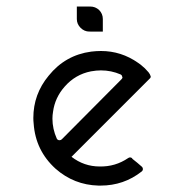

<svg xmlns="http://www.w3.org/2000/svg" viewBox="-20 -579 601 599"><path d="M447.3 -347.7Q449.2 -343.8 450.2 -340.8Q450.2 -339.8 450.2 -339.8Q450.2 -335.9 447.3 -334Q366.2 -252.9 203.1 -89.8Q242.2 -59.6 291 -59.6Q339.8 -58.6 379.9 -85.9Q382.8 -87.9 385.7 -87.9Q388.7 -87.9 391.6 -85.9Q392.6 -85 392.6 -84Q393.6 -84 393.6 -83Q402.3 -76.2 408.2 -71.3Q415 -65.4 422.9 -58.6Q425.8 -55.7 425.8 -51.8Q425.8 -46.9 421.9 -43.9Q366.2 0 293.9 0Q290 0 287.1 0Q210.9 -2 153.3 -52.7Q90.8 -109.4 85 -193.4Q84 -202.1 84 -210.9Q84 -285.2 131.8 -342.8Q183.6 -407.2 264.6 -418Q280.3 -419.9 294.9 -419.9Q358.4 -419.9 411.1 -382.8Q411.1 -382.8 418 -377.9Q424.8 -372.1 431.6 -366.2Q438.5 -359.4 443.4 -353.5Q447.3 -347.7 447.3 -347.7ZM157.2 -146.5Q159.2 -142.6 164.1 -141.6Q165 -141.6 166 -141.6Q169.9 -141.6 172.9 -144.5Q234.4 -206.1 358.4 -331.1Q361.3 -334 362.3 -336.9Q362.3 -337.9 361.3 -338.9Q361.3 -343.8 356.4 -346.7Q327.1 -359.4 294.9 -359.4Q280.3 -359.4 263.7 -356.4Q214.8 -346.7 181.6 -308.6Q151.4 -274.4 145.5 -230.5Q143.6 -219.7 143.6 -209Q143.6 -176.8 157.2 -146.5ZM222.7 -519.5Q222.7 -536.1 234.4 -547.9Q245.1 -558.6 261.7 -558.6Q277.3 -558.6 289.1 -547.9Q300.8 -536.1 300.8 -519.5Q300.8 -511.7 300.8 -500Q300.8 -489.3 300.8 -480.5Q300.8 -480.5 285.2 -480.5Q269.5 -480.5 261.7 -480.5Q245.1 -481.4 234.4 -492.2Q222.7 -503.9 222.7 -519.5ZM297.9 -519.5Q297.9 -503.9 287.1 -492.2Q275.4 -480.5 258.8 -480.5Q243.2 -480.5 231.4 -492.2Q219.7 -503.9 219.7 -519.5Q219.7 -528.3 219.7 -540Q219.7 -550.8 219.7 -558.6Q219.7 -558.6 235.4 -558.6Q251 -558.6 258.8 -558.6Q275.4 -558.6 287.1 -547.9Q297.9 -536.1 297.9 -519.5Z"/></svg>

Font: Citrica
Style: Regular
Weight: 400
Designer: Mario Otalvaro
Version: Version 1.0